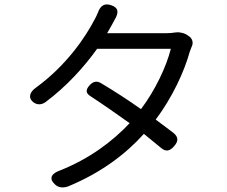

<svg xmlns="http://www.w3.org/2000/svg" viewBox="-20 -813 1020 862"><path d="M593 -664H461L481 -699C485 -706 490 -715 495 -725C514 -756 513 -779 478 -790C447 -800 430 -786 419 -755C414 -743 409 -733 405 -726C364 -647 280 -521 142 -420C114 -401 104 -374 130 -354C147 -341 167 -342 185 -355C281 -427 359 -514 416 -594H581H747C727 -514 677 -408 613 -323C554 -365 490 -406 433 -440C414 -451 399 -447 384 -432C364 -411 363 -395 388 -380C443 -344 503 -302 562 -260C486 -179 383 -101 250 -48C210 -34 197 -11 229 17C245 31 268 31 288 23C435 -38 545 -122 626 -212C653 -190 679 -169 703 -149C725 -130 743 -135 762 -157C781 -179 782 -197 759 -216C735 -235 707 -255 679 -276C754 -376 807 -491 832 -581C834 -587 837 -595 840 -602C850 -621 844 -641 826 -652L817 -658C801 -667 779 -670 765 -667C754 -665 741 -664 726 -664Z"/></svg>

Font: GenSenRounded2 TW R
Style: Regular
Weight: 400
Version: Version 2.100;PS 2.1;hotconv 16.6.51;makeotf.lib2.5.65220 DE